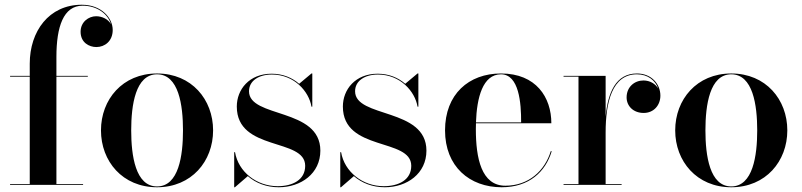

<svg xmlns="http://www.w3.org/2000/svg" viewBox="-20 -780 3383 810"><path d="M22.5 -3.5V0H330.5V-3.5H218V-456.5H350.5V-460H218V-540C218 -667 247.5 -756 328.5 -756C388.5 -756 435.5 -722 448 -678C436.5 -699.5 410 -711.5 385.5 -711.5C354 -711.5 320 -687.5 320 -646C320 -600 356.5 -581.5 386.5 -581.5C422 -581.5 455.5 -606.5 455.5 -653.5C455.5 -703 409.5 -760 325 -760C186 -760 105.5 -647.5 105.5 -511.5V-460H22.5V-456.5H105.5V-3.5Z M406 -230C406 -100 496.5 10 642.5 10C788.5 10 879 -100 879 -230C879 -360 788.5 -470 642.5 -470C496.5 -470 406 -360 406 -230ZM533.5 -230C533.5 -336.5 551.5 -466.5 642.5 -466.5C734 -466.5 752 -336.5 752 -230C752 -123.5 734 6.5 642.5 6.5C551.5 6.5 533.5 -123.5 533.5 -230Z M971 10 1025.5 -37C1059 -7.5 1104.5 10 1156 10C1250 10 1331.5 -48 1331.5 -144.5C1331.5 -326.5 1030.5 -281 1030.5 -395C1030.5 -438 1070 -465.5 1127 -465.5C1221 -465.5 1283.5 -394.5 1294 -330H1297.5V-470H1294L1242 -426.5C1213 -452 1173.5 -469 1126 -469C1031 -469 979 -402 979 -330.5C979 -140 1267.5 -199.5 1267.5 -80.5C1267.5 -20.5 1213.5 5.5 1151.5 5.5C1062.5 5.5 985.5 -55 971.5 -138H968V10Z M1418.5 10 1473 -37C1506.5 -7.5 1552 10 1603.5 10C1697.5 10 1779 -48 1779 -144.5C1779 -326.5 1478 -281 1478 -395C1478 -438 1517.5 -465.5 1574.5 -465.5C1668.5 -465.5 1731 -394.5 1741.5 -330H1745V-470H1741.5L1689.5 -426.5C1660.5 -452 1621 -469 1573.5 -469C1478.5 -469 1426.5 -402 1426.5 -330.5C1426.5 -140 1715 -199.5 1715 -80.5C1715 -20.5 1661 5.5 1599 5.5C1510 5.5 1433 -55 1419 -138H1415.5V10Z M2307.5 -142H2303.5C2278.5 -60 2210.5 3.5 2112 3.5C2010.5 3.5 1987.5 -113.5 1987.5 -235C1987.5 -243.5 1987.5 -252 1988 -260H2306C2306 -369 2242 -470 2093.5 -470C1957.5 -470 1857.5 -382.5 1857.5 -230C1857.5 -77.5 1961 10 2096.5 10C2212.5 10 2281.5 -55.5 2307.5 -142ZM2093.5 -466.5C2169.5 -466.5 2179 -346 2178.5 -263.5H1988C1991.5 -368 2016.5 -466.5 2093.5 -466.5Z M2357.5 -3.5V0H2602.5V-3.5H2535V-221C2535 -347.5 2562 -466.5 2667 -466.5C2713.5 -466.5 2745.5 -440 2757 -406C2745.5 -426 2722.5 -440.5 2694.5 -440.5C2657 -440.5 2623.5 -413.5 2623.5 -369C2623.5 -333 2651.5 -303.5 2695.5 -303.5C2738.5 -303.5 2766 -336.5 2766 -376.5C2766 -425 2729 -470 2667 -470C2578.5 -470 2544.5 -390 2535 -288.5V-460H2357.5V-456.5H2420.5V-3.5Z M2828.5 -230C2828.5 -100 2919 10 3065 10C3211 10 3301.5 -100 3301.5 -230C3301.5 -360 3211 -470 3065 -470C2919 -470 2828.5 -360 2828.5 -230ZM2956 -230C2956 -336.5 2974 -466.5 3065 -466.5C3156.5 -466.5 3174.5 -336.5 3174.5 -230C3174.5 -123.5 3156.5 6.5 3065 6.5C2974 6.5 2956 -123.5 2956 -230Z"/></svg>

Font: Bodoni* 48pt Medium
Style: Regular
Weight: 500
Version: Version 2.3